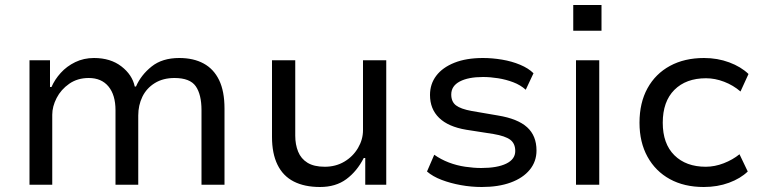

<svg xmlns="http://www.w3.org/2000/svg" viewBox="-20 -739 3042 768"><path d="M98 0V-498H180V-391H186Q199 -421 223 -447.5Q247 -474 281 -490.5Q315 -507 356 -507Q422 -507 465.5 -473.5Q509 -440 519 -393H524Q544 -439 586.5 -473Q629 -507 697 -507Q754 -507 794.5 -485Q835 -463 856.5 -418.5Q878 -374 878 -305V0H786V-298Q786 -361 763 -394Q740 -427 678 -427Q632 -427 599 -406.5Q566 -386 549.5 -352Q533 -318 533 -277V0H442V-298Q442 -359 414 -393Q386 -427 335 -427Q290 -427 257 -404Q224 -381 206.5 -347Q189 -313 189 -280V0Z M1260 9Q1198 9 1155 -13Q1112 -35 1090 -80Q1068 -125 1068 -191V-498H1161V-196Q1161 -161 1172.5 -132.5Q1184 -104 1210 -88Q1236 -72 1279 -72Q1323 -72 1357.5 -92.5Q1392 -113 1412 -147Q1432 -181 1432 -218V-498H1525V0H1441V-107H1435Q1408 -54 1365.5 -22.5Q1323 9 1260 9Z M1907 9Q1865 9 1823.5 1.5Q1782 -6 1746.5 -19.5Q1711 -33 1688 -53L1717 -120Q1744 -101 1775.5 -89Q1807 -77 1841 -72Q1875 -67 1905 -67Q1969 -67 2005 -84.5Q2041 -102 2041 -135Q2041 -165 2021 -180Q2001 -195 1954 -203L1845 -220Q1773 -232 1736.5 -267.5Q1700 -303 1700 -359Q1700 -403 1725 -436Q1750 -469 1797.5 -488Q1845 -507 1912 -507Q1949 -507 1988 -500.5Q2027 -494 2060.5 -480Q2094 -466 2114 -446L2083 -380Q2062 -399 2033 -410Q2004 -421 1972.5 -426Q1941 -431 1912 -431Q1853 -431 1819 -413Q1785 -395 1785 -361Q1785 -332 1804 -317.5Q1823 -303 1867 -295L1972 -277Q2051 -264 2088.5 -230Q2126 -196 2126 -137Q2126 -93 2099 -60Q2072 -27 2023 -9Q1974 9 1907 9Z M2273 -616V-719H2386V-616ZM2284 0V-498H2377V0Z M2795 9Q2717 9 2659.5 -22.5Q2602 -54 2570 -112Q2538 -170 2538 -248Q2538 -328 2570 -386Q2602 -444 2660 -475.5Q2718 -507 2796 -507Q2850 -507 2897 -489.5Q2944 -472 2974 -443L2942 -373Q2913 -398 2876.5 -412Q2840 -426 2804 -426Q2724 -426 2677.5 -379.5Q2631 -333 2631 -248Q2631 -164 2677.5 -118Q2724 -72 2803 -72Q2839 -72 2875 -86Q2911 -100 2938 -122L2971 -53Q2942 -25 2896 -8Q2850 9 2795 9Z"/></svg>

Font: Nunito Sans 6pt
Style: Regular
Weight: 400
Version: Version 3.101;gftools[0.9.27]